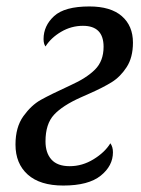

<svg xmlns="http://www.w3.org/2000/svg" viewBox="-20 -565 436 595"><path d="M28 -117Q28 -171 52.5 -205Q77 -239 106.5 -255.5Q136 -272 199 -301Q248 -323 274.5 -349.5Q301 -376 301 -420Q301 -485 237 -485Q201 -485 169.5 -466.5Q138 -448 121 -421Q115 -429 115 -444Q115 -485 147.5 -515Q180 -545 257 -545Q323 -545 357.5 -515Q392 -485 392 -433Q392 -387 372.5 -357Q353 -327 326.5 -310.5Q300 -294 257 -275L230 -263Q174 -238 147.5 -209.5Q121 -181 121 -127Q121 -91 139.5 -70.5Q158 -50 196 -50Q235 -50 270 -71.5Q305 -93 322 -121Q330 -110 330 -93Q330 -51 292 -20.5Q254 10 176 10Q104 10 66 -24Q28 -58 28 -117Z"/></svg>

Font: Noto Serif Cond
Style: Italic
Weight: 400
Width: 3
Italic angle: -12°
Designer: Monotype Design Team
Foundry: Monotype Imaging Inc.
Version: Version 1.001